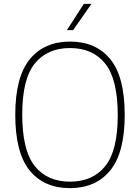

<svg xmlns="http://www.w3.org/2000/svg" viewBox="-20 -964 724 993"><path d="M59 -370Q59 -566 134 -657.5Q209 -749 342 -749Q476 -749 550.5 -657.8Q625 -566.5 625 -370Q625 -174 550 -82.5Q475 9 342 9Q208 9 133.5 -82.2Q59 -173.5 59 -370ZM589 -368Q589 -553.5 524.5 -634.5Q460 -715.5 342 -715.5Q224.5 -715.5 159.8 -635.2Q95 -555 95 -372Q95 -186.5 159.5 -105.5Q224 -24.5 342 -24.5Q459.5 -24.5 524.2 -104.8Q589 -185 589 -368ZM326 -808 413.5 -944H453L358 -808Z"/></svg>

Font: Encode Sans Thin
Style: Regular
Weight: 250
Designer: Multiple Designers
Foundry: Impallari Type
Version: Version 2.000